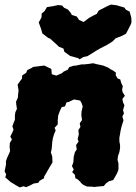

<svg xmlns="http://www.w3.org/2000/svg" viewBox="-27 -799 594 838"><path d="M112 -503 118 -507 135 -509 166 -513 187 -503 197 -498 199 -475 219 -469 244 -480 250 -486 269 -495 275 -506 294 -512 306 -513 329 -518H341L360 -520L379 -523L399 -518L409 -516L423 -513L445 -504L452 -499L468 -490L479 -482L478 -471L486 -457L498 -452L502 -437L509 -423L506 -408L508 -397L518 -381L507 -367L510 -352L516 -340L510 -318L514 -304L507 -290L512 -274L503 -245L499 -227L497 -214L494 -198V-182L497 -166V-152L494 -135L488 -118L486 -101L490 -86V-59L485 -45L478 -32L467 -13L449 -8L436 1L426 13L403 15L384 17L377 16L352 15L337 8L327 0L324 -5L311 -17L302 -21L300 -36L288 -48L295 -59L287 -74L293 -90L295 -116L300 -135L308 -147L305 -166L316 -181L312 -192L317 -213L315 -231L324 -245L321 -261L331 -275L328 -297L329 -313L334 -334L330 -347L323 -360L296 -365L273 -354L263 -352L257 -335L242 -331L234 -314L227 -295L225 -273V-256L211 -241L216 -230L209 -213L204 -197L201 -179L200 -164L198 -146L195 -134L201 -116L202 -90L193 -75L183 -58L175 -44L166 -29L165 -21L146 -10L140 -1L120 2L105 10L87 18L76 14L59 19L40 8L32 3L20 -4L11 -12L-4 -25L0 -38L-7 -51L-1 -80V-96L4 -110L14 -132L17 -140L15 -157L16 -175L25 -190L18 -203L27 -221L32 -233L27 -248L34 -267L38 -276V-296L40 -309L47 -324L44 -343L43 -355L51 -373L52 -387L54 -404L50 -430L60 -444L69 -456L70 -470L87 -481L92 -493ZM320 -540 315 -545 279 -555 254 -573 250 -587 230 -595 221 -604 191 -631 184 -633 158 -653 153 -671 142 -701 154 -723 155 -740 167 -750 178 -768 204 -772 227 -777 244 -775 253 -765 270 -757 283 -741 286 -734 308 -727 318 -712 338 -703 362 -721 382 -732 395 -738 404 -753 441 -772 457 -779 483 -776 485 -775 516 -766 522 -757 539 -748 546 -722 547 -703 545 -695 533 -671 523 -652 504 -642 478 -632 464 -618 440 -603 409 -587 395 -579 355 -554 337 -550Z"/></svg>

Font: Winky Rough ExtraBold
Style: Italic
Weight: 800
Italic angle: -8.97852°
Designer: Simon Atzbach
Foundry: typofactur
Version: Version 1.206; ttfautohint (v1.8.4.7-5d5b)